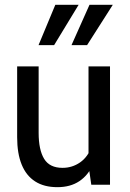

<svg xmlns="http://www.w3.org/2000/svg" viewBox="-20 -765 540 795"><path d="M217.5 10Q162.5 10 125.5 -13.8Q88.5 -37.5 69.8 -83.5Q51 -129.5 51 -197V-490H140V-215Q140 -144.5 162.8 -107.2Q185.5 -70 239 -70Q279 -70 311.5 -92.5Q344 -115 359 -158L346.5 -106V-490H435.5V0H358L345 -90.5L365 -84.5Q345.5 -39.5 308.5 -14.8Q271.5 10 217.5 10ZM276 -578 350.5 -745H447L340.5 -578ZM139.5 -578 209 -745H305.5L204 -578Z"/></svg>

Font: Cabin
Style: Regular
Weight: 400
Width: 4
Designer: Pablo Impallari
Foundry: Pablo Impallari. http://www.impallari.com Igino Marini. http://www.ikern.com
Version: Version 3.001